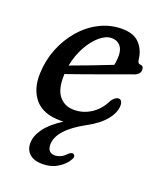

<svg xmlns="http://www.w3.org/2000/svg" viewBox="-126 -535 697 831"><g transform="rotate(20 222.0 -120.0)"><path d="M281 152Q268.5 175.5 238 194.5Q207.5 213.5 168 213.5Q129 213.5 108.5 195.2Q88 177 88 146Q88 113 113 78.2Q138 43.5 191.5 9.5Q187 10 183 10Q179 10 176 10Q97 10 59.2 -34.8Q21.5 -79.5 24.5 -153Q26.5 -213 48.2 -267.2Q70 -321.5 106.5 -363.8Q143 -406 191 -430.2Q239 -454.5 293.5 -454.5Q347 -454.5 374 -425.8Q401 -397 405.5 -353Q408 -336 418.5 -336Q435 -335.5 435 -317.5Q435 -294 403 -285Q363 -270.5 314 -252.8Q265 -235 215.8 -217.2Q166.5 -199.5 124.5 -185Q124.5 -183 124.5 -180.5Q122 -115.5 147.2 -84.5Q172.5 -53.5 216 -53.5Q258 -53.5 294.2 -77Q330.5 -100.5 351.5 -144.5Q366.5 -166 381.5 -166Q391 -166 395.2 -158.8Q399.5 -151.5 399.5 -141Q399.5 -108 371.8 -73.5Q344 -39 290.5 -10.5Q172 54 171.5 122Q171.5 141.5 180.8 150.8Q190 160 204 160Q217.5 160 231 154.2Q244.5 148.5 256 135.5Q268.5 123.5 278 125.5Q283.5 127 286 133.5Q288.5 140 281 152ZM265 -401.5Q238 -401.5 210 -377.8Q182 -354 160.2 -314.2Q138.5 -274.5 129 -226Q172 -241.5 220.8 -260.2Q269.5 -279 314 -296.5Q316.5 -310 317.5 -319.8Q318.5 -329.5 318.5 -340Q318.5 -368.5 304.2 -385Q290 -401.5 265 -401.5Z"/></g></svg>

Font: Fraunces 72pt SuperSoft
Style: Italic
Weight: 400
Italic angle: -16°
Version: Version 1.000;[b76b70a41]